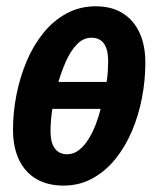

<svg xmlns="http://www.w3.org/2000/svg" viewBox="-20 -575 497 605"><path d="M180.2 9.8Q129.9 9.8 94.2 -11.2Q58.6 -32.2 39.8 -71.8Q21 -111.3 21 -167Q21 -221.7 32 -277.1Q43 -332.5 64.2 -382.6Q85.4 -432.6 116.9 -471.4Q148.4 -510.3 189.9 -532.7Q231.4 -555.2 282.2 -555.2Q331.1 -555.2 366 -533.7Q400.9 -512.2 419.4 -472.4Q438 -432.6 438 -377Q438 -321.3 427.2 -265.9Q416.5 -210.4 395.3 -160.9Q374 -111.3 342.8 -73Q311.5 -34.7 270.8 -12.5Q230 9.8 180.2 9.8ZM191.9 -88.9Q211.9 -88.9 228.8 -102.1Q245.6 -115.2 258.8 -136.5Q272 -157.7 281.7 -182.9Q291.5 -208 296.9 -231.9H145Q142.1 -213.9 140.6 -195.1Q139.2 -176.3 139.2 -161.1Q139.2 -125.5 152.8 -107.2Q166.5 -88.9 191.9 -88.9ZM164.1 -316.9H315.9Q318.8 -333.5 319.8 -350.8Q320.8 -368.2 320.8 -381.8Q320.8 -418.9 307.6 -437.5Q294.4 -456.1 268.1 -456.1Q242.2 -456.1 222.2 -435.1Q202.1 -414.1 188 -382.1Q173.8 -350.1 164.1 -316.9Z"/></svg>

Font: Open Sans Condensed
Style: Italic
Weight: 400
Width: 3
Italic angle: -12°
Designer: Monotype Design Team
Foundry: Monotype Imaging Inc.
Version: Version 3.000